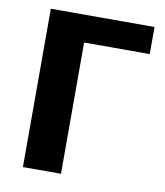

<svg xmlns="http://www.w3.org/2000/svg" viewBox="-76 -712 668 775"><g transform="rotate(10 258.5 -324.5)"><path d="M495 -538V-649H70V0H226V-538Z"/></g></svg>

Font: Play
Style: Bold
Weight: 700
Designer: Jonas Hecksher
Foundry: Jonas Hecksher, Playtypeª, e-types AS
Version: Version 1.002